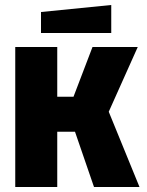

<svg xmlns="http://www.w3.org/2000/svg" viewBox="-20 -748 587 768"><path d="M41 0V-560H209V-361H274L350 -560H531L415 -301L538 0H356L280 -221H209V0ZM144 -616V-700L425 -728V-616Z"/></svg>

Font: Tektur SemiCondensed
Style: Bold
Weight: 700
Width: 4
Designer: Adam Jagosz
Foundry: Adam Jagosz
Version: Version 1.005;gftools[0.9.30]